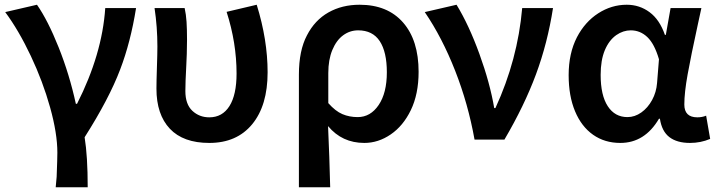

<svg xmlns="http://www.w3.org/2000/svg" viewBox="-20 -589 3026 810"><path d="M219 157Q222 79 222 55Q222 -26 191.5 -135.5Q161 -245 110 -353Q59 -461 2 -538L136 -569Q182 -503 227.5 -389Q273 -275 300 -151H305Q411 -360 424 -555H554Q531 -411 487 -296Q440 -172 337 -10Q350 70 350 201H215Z M640 -215Q640 -245 642 -305Q644 -363 644 -393Q644 -475 632 -555H759Q765 -528 767 -497Q769 -466 769 -421Q769 -388 768 -361.5Q767 -335 766 -315Q762 -241 762 -205Q762 -149 791.5 -121.5Q821 -94 863 -94Q918 -94 948 -141.5Q978 -189 978 -279Q978 -408 936 -539L1063 -569Q1109 -421 1109 -284Q1109 -144 1044 -65Q979 14 863 14Q753 14 696.5 -46Q640 -106 640 -215Z M1275 -440Q1308 -504 1365.5 -536.5Q1423 -569 1497 -569Q1615 -569 1680.5 -494Q1746 -419 1746 -286Q1746 -192 1713 -124Q1681 -58 1628.5 -22Q1576 14 1517 14Q1423 14 1364 -57Q1370 75 1373 201H1241V-274Q1241 -376 1275 -440ZM1612 -284Q1612 -370 1582 -415.5Q1552 -461 1491 -461Q1456 -461 1427.5 -440Q1399 -419 1382 -378Q1365 -337 1365 -281V-154Q1395 -120 1424.5 -107.5Q1454 -95 1489 -95Q1543 -95 1577.5 -146Q1612 -197 1612 -284Z M1772 -538 1906 -569Q1958 -484 2002.5 -361.5Q2047 -239 2065 -133H2070Q2164 -337 2183 -555H2313Q2290 -407 2241 -275Q2192 -143 2108 0H1982Q1955 -151 1900 -291Q1845 -431 1772 -538Z M2379 -272Q2379 -364 2414 -432Q2448 -497 2504 -533Q2560 -569 2624 -569Q2678 -569 2720.5 -537.5Q2763 -506 2785 -442H2789L2809 -555H2939L2924 -486Q2895 -353 2881 -275.5Q2867 -198 2867 -148Q2867 -94 2922 -94Q2942 -94 2959 -101L2976 -3Q2936 14 2891 14Q2836 14 2804 -10.5Q2772 -35 2764 -88H2760Q2700 14 2597 14Q2531 14 2482 -20.5Q2433 -55 2406 -119.5Q2379 -184 2379 -272ZM2752 -239 2760 -339Q2741 -404 2711 -432.5Q2681 -461 2641 -461Q2609 -461 2580 -441Q2549 -419 2531.5 -377Q2514 -335 2514 -273Q2514 -187 2544 -141Q2574 -95 2627 -95Q2658 -95 2685.5 -114.5Q2713 -134 2731 -167Q2749 -200 2752 -239Z"/></svg>

Font: Merged Yaku Han JP SemiBold
Style: Regular
Weight: 600
Designer: Ryoko NISHIZUKA 西塚涼子 (kana, bopomofo & ideographs); Paul D. Hunt (Latin, Greek & Cyrillic); Sandoll Communications 산돌커뮤니
Foundry: Adobe
Version: Version 2.004